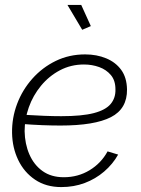

<svg xmlns="http://www.w3.org/2000/svg" viewBox="-20 -750 572 780"><path d="M229 10Q167 10 122.5 -20Q78 -50 54 -100Q30 -150 29 -210Q28 -271 49.5 -328Q71 -385 111.5 -430.5Q152 -476 206.5 -502.5Q261 -529 326 -529Q373 -529 411.5 -513Q450 -497 472.5 -466Q495 -435 496 -387Q497 -308 430.5 -274Q364 -240 226 -240Q192 -240 152 -241.5Q112 -243 62 -247L71 -284Q122 -281 159 -279.5Q196 -278 229 -278Q313 -278 361 -290.5Q409 -303 429.5 -327.5Q450 -352 449 -387Q449 -423 430.5 -445Q412 -467 383 -477.5Q354 -488 321 -488Q268 -488 223.5 -464.5Q179 -441 146.5 -401.5Q114 -362 97 -314Q80 -266 80 -217Q81 -165 99.5 -122.5Q118 -80 153 -55Q188 -30 239 -30Q297 -30 344 -58.5Q391 -87 417 -135L460 -122Q438 -83 403 -53Q368 -23 324 -6.5Q280 10 229 10ZM254 -730H310L349 -644L314 -629Z"/></svg>

Font: Raleway Thin Light
Style: Italic
Weight: 300
Italic angle: -12°
Version: Version 4.026